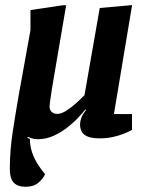

<svg xmlns="http://www.w3.org/2000/svg" viewBox="-20 -529 574 743"><path d="M79.3 193.8Q57.8 193.8 44.1 186.3Q30.4 178.8 24.2 163.4Q18 148 18 124.7Q18 54.7 29.1 -18.2Q40.3 -91.1 52.6 -161.7L97.9 -412.3V-490L222 -508.6H236L181.5 -188.9Q180.5 -180.5 178 -165.2Q175.4 -150 173.6 -135.8Q171.8 -121.7 171.8 -116.7Q171.8 -108.5 175.4 -101.8Q179 -95.2 185.8 -91.7Q192.7 -88.2 201.1 -88.2Q217.3 -88.2 237.1 -100.9Q256.9 -113.5 275.7 -130.7Q294.4 -147.8 307 -160.8L366 -498.1L491.2 -509.3L420.9 -87.7H490.8V-26.2Q477.3 -18.8 458.1 -11.2Q438.9 -3.6 415.6 1.4Q392.2 6.4 365.3 6.4Q326.1 6.4 307.9 -6.7Q289.8 -19.8 289.8 -48.9Q289.8 -58.4 294.7 -72.7Q299.5 -87 313 -103L310 -105.2Q300.5 -92.6 282.4 -73.4Q264.4 -54.1 240 -35.2Q215.7 -16.3 186.9 -3.3Q158 9.7 126.3 9.7Q114.4 9.7 104.8 6.8Q95.2 3.9 87.1 0.6L86.1 4.6L95.7 8.9Q95.7 30.8 101.9 53.1Q108.1 75.5 121.2 98.1Q134.2 120.7 154.3 144.8Q147.9 161.4 129.1 177.6Q110.3 193.8 79.3 193.8Z"/></svg>

Font: Faustina Light
Style: Italic
Weight: 300
Italic angle: -8°
Designer: Alfonso Garcia
Foundry: http://www.omnibus-type.com
Version: Version 1.200